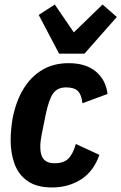

<svg xmlns="http://www.w3.org/2000/svg" viewBox="-20 -816 536 848"><path d="M210 12Q143 12 102.5 -16Q62 -44 44.5 -91.5Q27 -139 27 -197Q27 -220 29.5 -246Q32 -272 36 -295Q51 -370 84 -424Q117 -478 167 -507.5Q217 -537 283 -537Q360 -537 404 -499.5Q448 -462 455 -401L344 -360Q340 -398 324 -414Q308 -430 272 -430Q233 -430 214 -402.5Q195 -375 181 -306L163 -216Q161 -205 159.5 -193Q158 -181 158 -168Q158 -143 164.5 -127Q171 -111 185 -103Q199 -95 221 -95Q261 -95 281.5 -115Q302 -135 315 -180L419 -132Q393 -58 337 -23Q281 12 210 12ZM353 -579H241L151 -750L222 -796L306 -673L433 -796L496 -741Z"/></svg>

Font: IBM Plex Sans Condensed
Style: Bold Italic
Weight: 700
Width: 3
Italic angle: -11.31°
Designer: Mike Abbink, Paul van der Laan, Pieter van Rosmalen
Foundry: Bold Monday
Version: Version 3.201